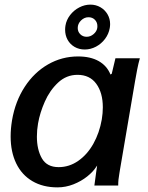

<svg xmlns="http://www.w3.org/2000/svg" viewBox="-20 -802 640 830"><path d="M26 -212Q26 -245.5 32 -282Q46 -364 86.8 -426.5Q127.5 -489 187.5 -523.5Q247.5 -558 317.5 -558Q371 -558 406.8 -537.8Q442.5 -517.5 457.5 -480L463 -483L479 -550H584.5Q578 -527 573 -501.2Q568 -475.5 564 -452L498.5 -67.5Q498 -63.5 495.8 -50.5Q493.5 -37.5 492.2 -25.8Q491 -14 491 0H388Q388 -0.5 396.5 -63L400 -86.5L395.5 -80Q382 -59 356.5 -38.8Q331 -18.5 297.5 -5.2Q264 8 228.5 8Q165.5 8 119.8 -19Q74 -46 50 -95.8Q26 -145.5 26 -212ZM420 -285.5Q424.5 -312.5 424.5 -338Q424.5 -401 396.2 -439.8Q368 -478.5 315 -478.5Q267 -478.5 231 -444.8Q195 -411 173.8 -362.8Q152.5 -314.5 144.5 -268.5Q139.5 -240 139.5 -211.5Q139.5 -155 161.2 -117.2Q183 -79.5 233.5 -79.5Q279.5 -79.5 318.5 -106.8Q357.5 -134 383.8 -181Q410 -228 420 -285.5ZM261.5 -673.5Q261.5 -682.5 263 -691.5Q267 -716 283.2 -737Q299.5 -758 322.8 -770Q346 -782 370.5 -782Q394.5 -782 414 -770.8Q433.5 -759.5 444.8 -740.2Q456 -721 456 -698Q456 -690 454.5 -681Q450 -655 434 -633.8Q418 -612.5 394.8 -600.2Q371.5 -588 346.5 -588Q322 -588 302.5 -599.2Q283 -610.5 272.2 -630Q261.5 -649.5 261.5 -673.5ZM400.5 -681Q401 -684 401 -689Q401 -705.5 390.2 -716.5Q379.5 -727.5 362.5 -727.5Q344.5 -727.5 330.2 -713.5Q316 -699.5 316 -681Q316 -665 327 -654Q338 -643 354.5 -643Q371 -643 384.5 -654.5Q398 -666 400.5 -681Z"/></svg>

Font: JuliaMono SemiBoldItalic
Style: Regular
Weight: 600
Italic angle: -9°
Monospace: yes
Designer: cormullion
Foundry: corm
Version: Version 0.049; ttfautohint (v1.8.4)